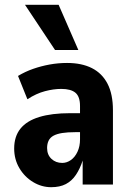

<svg xmlns="http://www.w3.org/2000/svg" viewBox="-20 -768 542 799"><path d="M193 11Q153 11 117.5 -10.5Q82 -32 60.5 -68.5Q39 -105 39 -150Q39 -200 65 -232.5Q91 -265 143 -281Q195 -297 272 -297H328V-218H293Q261 -218 239 -214.5Q217 -211 203 -203.5Q189 -196 182.5 -183Q176 -170 176 -152Q176 -124 194 -107Q212 -90 239 -90Q258 -90 275 -102Q292 -114 302.5 -136.5Q313 -159 313 -188V-327Q313 -366 294 -382Q275 -398 235 -398Q203 -398 167 -388.5Q131 -379 94 -355L55 -452Q85 -470 118 -481.5Q151 -493 186.5 -499.5Q222 -506 259 -506Q320 -506 362.5 -484.5Q405 -463 427.5 -419.5Q450 -376 450 -309V0H324V-100Q313 -66 296 -40.5Q279 -15 254 -2Q229 11 193 11ZM209 -560 84 -748H224L306 -560Z"/></svg>

Font: Nunito Sans 10pt Condensed ExtraBold
Style: Regular
Weight: 800
Width: 3
Designer: Vernon Adams
Foundry: Vernon Adams
Version: Version 3.101;gftools[0.9.27]